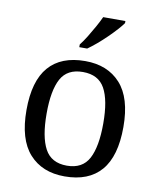

<svg xmlns="http://www.w3.org/2000/svg" viewBox="-86 -833 749 911"><g transform="rotate(10 288.5 -378.0)"><path d="M287 10Q179 10 117 -59Q55 -128 55 -269Q55 -409 114.5 -477.5Q174 -546 290 -546Q398 -546 460 -477.5Q522 -409 522 -269Q522 -128 462.5 -59Q403 10 287 10ZM289 -42Q364 -42 394.5 -99.5Q425 -157 425 -269Q425 -381 394 -437Q363 -493 288 -493Q213 -493 182.5 -437Q152 -381 152 -269Q152 -157 183 -99.5Q214 -42 289 -42ZM250 -619Q265 -638 281 -664Q297 -690 312 -717Q327 -744 337 -766H444V-756Q435 -743 417 -723Q399 -703 376.5 -681Q354 -659 331 -639.5Q308 -620 288 -606H250Z"/></g></svg>

Font: Noto Serif Test
Style: Regular
Weight: 400
Version: Version 1.000